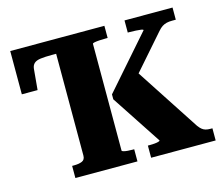

<svg xmlns="http://www.w3.org/2000/svg" viewBox="-100 -844 1137 977"><g transform="rotate(-15 468.0 -355.0)"><path d="M581 0V-64H589Q602 -64 615 -65Q628 -66 636.5 -68.5Q645 -71 645 -74L472 -337V-363L712 -637Q712 -641 701 -642.5Q690 -644 673.5 -645Q657 -646 641 -646H631V-710H884V-646H865Q848 -646 835.5 -643Q823 -640 812 -633Q801 -626 789 -612L570 -362L614 -456L849 -96Q858 -84 866.5 -77Q875 -70 885.5 -67Q896 -64 911 -64H921V0ZM182 0V-64H192Q218 -64 234.5 -71Q251 -78 251 -100V-636H229Q192 -636 169 -633Q146 -630 135 -620Q124 -610 122 -592L112 -482H29V-710H525V-646H515Q498 -646 482 -645Q466 -644 455.5 -642Q445 -640 445 -636V-74Q445 -71 453.5 -68.5Q462 -66 475 -65Q488 -64 501 -64H509V0Z"/></g></svg>

Font: Roboto Serif 36pt
Style: Bold
Weight: 700
Version: Version 1.008